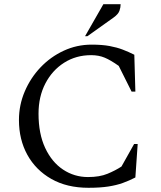

<svg xmlns="http://www.w3.org/2000/svg" viewBox="-20 -882 766 912"><path d="M400 10Q298 10 224 -32Q150 -74 110 -146.5Q70 -219 70 -312Q70 -383 97.5 -447.5Q125 -512 172.5 -562Q220 -612 282.5 -641Q345 -670 415 -670Q465 -670 500 -663.5Q535 -657 562.5 -646.5Q590 -636 618 -622L623 -447H605L544 -569Q506 -596 477.5 -608Q449 -620 413 -620Q341 -620 284.5 -584Q228 -548 195.5 -485.5Q163 -423 163 -342Q163 -247 194.5 -179.5Q226 -112 279.5 -76.5Q333 -41 398 -41Q453 -41 490.5 -56.5Q528 -72 557 -91L617 -198H634L623 -39Q594 -24 563.5 -13Q533 -2 494 4Q455 10 400 10ZM384 -710 471 -862H553Q553 -847 547.5 -831Q542 -815 520 -799L395 -710Z"/></svg>

Font: Spectral
Style: Regular
Weight: 400
Designer: Jean-Baptiste Levee
Foundry: Production Type
Version: Version 2.001